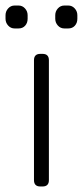

<svg xmlns="http://www.w3.org/2000/svg" viewBox="-48 -675 300 695"><path d="M-28 -607V-620Q-28 -634 -18.5 -644.5Q-9 -655 5 -655H19Q33 -655 42.5 -644.5Q52 -634 52 -620V-607Q52 -592 43 -582Q34 -572 19 -572H5Q-9 -572 -18.5 -582.5Q-28 -593 -28 -607ZM152 -607V-620Q152 -634 161.5 -644.5Q171 -655 185 -655H199Q213 -655 222.5 -644.5Q232 -634 232 -620V-607Q232 -592 223 -582Q214 -572 199 -572H185Q171 -572 161.5 -582.5Q152 -593 152 -607ZM75 -23V-457Q75 -480 98 -480H106Q129 -480 129 -457V-23Q129 0 106 0H98Q75 0 75 -23Z"/></svg>

Font: Mitr ExtraLight
Style: Regular
Weight: 250
Designer: Thanarat Vachiruckul
Foundry: Cadson Demak Co.,Ltd.
Version: Version 1.000